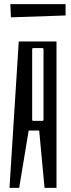

<svg xmlns="http://www.w3.org/2000/svg" viewBox="-20 -911 344 931"><path d="M298 -891V-836L33 -827L30 -891ZM254 0H196L170 -278H119L73 0H26L71 -710H254ZM185 -678H142Q136 -678 136 -672V-330Q136 -325 142 -325H185Q191 -325 191 -331V-672Q191 -678 185 -678Z"/></svg>

Font: Bahiana
Style: Regular
Weight: 400
Designer: Pablo Cosgaya & Dani Raskovsky
Foundry: Pablo Cosgaya & Dani Raskovsky
Version: Version 1.005